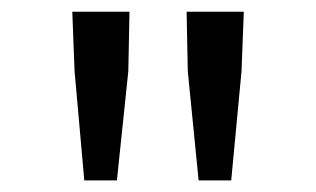

<svg xmlns="http://www.w3.org/2000/svg" viewBox="-20 -900 540 328"><path d="M103.5 -879.9H201.2L199.2 -778.3L179.7 -591.8H124L107.4 -778.3ZM298.8 -879.9H396.5L392.6 -778.3L375 -591.8H319.3L300.8 -778.3Z"/></svg>

Font: GenEi Gothic M Regular
Style: Regular
Weight: 400
Designer: o_tamon (Modified); [Source Han Sans]
Ryoko NISHIZUKA  (kana & ideographs); Paul D. Hunt (Latin, Greek & Cyrillic); Wenl
Version: Version 1.1a;Original Version 1.004